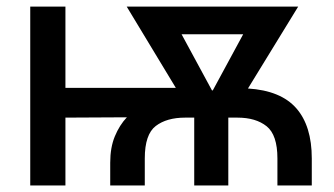

<svg xmlns="http://www.w3.org/2000/svg" viewBox="-20 -566 1020 586"><path d="M316.4 0V-69.3Q316.4 -116.2 330.6 -150.1Q344.7 -184.1 367.2 -208L179.7 -207V0H72.3V-545.9H179.7V-297.9H516.6L366.7 -545.9H890.1L736.8 -295.9Q836.9 -289.6 884.3 -235.6Q931.6 -181.6 931.6 -82.5V0H826.7V-82.5Q826.7 -154.3 793.7 -180.7Q760.7 -207 704.6 -207H676.8V0H572.8V-207H544.9Q488.8 -207 455.3 -181.4Q421.9 -155.8 421.9 -82.5V0ZM627 -290H629.4L722.2 -461.4H534.2Z"/></svg>

Font: Inter Medium
Style: Regular
Weight: 500
Designer: Rasmus Andersson
Foundry: rsms
Version: Version 4.001;git-9221beed3